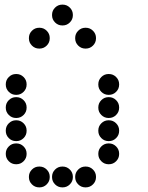

<svg xmlns="http://www.w3.org/2000/svg" viewBox="-20 -815 640 830"><path d="M249 -795Q231 -795 218 -782Q205 -769 205 -751V-749Q205 -731 218 -718Q231 -705 249 -705H251Q269 -705 282 -718Q295 -731 295 -749V-751Q295 -769 282 -782Q269 -795 251 -795ZM149 -695Q131 -695 118 -682Q105 -669 105 -651V-649Q105 -631 118 -618Q131 -605 149 -605H151Q169 -605 182 -618Q195 -631 195 -649V-651Q195 -669 182 -682Q169 -695 151 -695ZM349 -695Q331 -695 318 -682Q305 -669 305 -651V-649Q305 -631 318 -618Q331 -605 349 -605H351Q369 -605 382 -618Q395 -631 395 -649V-651Q395 -669 382 -682Q369 -695 351 -695ZM49 -495Q31 -495 18 -482Q5 -469 5 -451V-449Q5 -431 18 -418Q31 -405 49 -405H51Q69 -405 82 -418Q95 -431 95 -449V-451Q95 -469 82 -482Q69 -495 51 -495ZM449 -495Q431 -495 418 -482Q405 -469 405 -451V-449Q405 -431 418 -418Q431 -405 449 -405H451Q469 -405 482 -418Q495 -431 495 -449V-451Q495 -469 482 -482Q469 -495 451 -495ZM49 -395Q31 -395 18 -382Q5 -369 5 -351V-349Q5 -331 18 -318Q31 -305 49 -305H51Q69 -305 82 -318Q95 -331 95 -349V-351Q95 -369 82 -382Q69 -395 51 -395ZM449 -395Q431 -395 418 -382Q405 -369 405 -351V-349Q405 -331 418 -318Q431 -305 449 -305H451Q469 -305 482 -318Q495 -331 495 -349V-351Q495 -369 482 -382Q469 -395 451 -395ZM49 -295Q31 -295 18 -282Q5 -269 5 -251V-249Q5 -231 18 -218Q31 -205 49 -205H51Q69 -205 82 -218Q95 -231 95 -249V-251Q95 -269 82 -282Q69 -295 51 -295ZM449 -295Q431 -295 418 -282Q405 -269 405 -251V-249Q405 -231 418 -218Q431 -205 449 -205H451Q469 -205 482 -218Q495 -231 495 -249V-251Q495 -269 482 -282Q469 -295 451 -295ZM49 -195Q31 -195 18 -182Q5 -169 5 -151V-149Q5 -131 18 -118Q31 -105 49 -105H51Q69 -105 82 -118Q95 -131 95 -149V-151Q95 -169 82 -182Q69 -195 51 -195ZM449 -195Q431 -195 418 -182Q405 -169 405 -151V-149Q405 -131 418 -118Q431 -105 449 -105H451Q469 -105 482 -118Q495 -131 495 -149V-151Q495 -169 482 -182Q469 -195 451 -195ZM149 -95Q131 -95 118 -82Q105 -69 105 -51V-49Q105 -31 118 -18Q131 -5 149 -5H151Q169 -5 182 -18Q195 -31 195 -49V-51Q195 -69 182 -82Q169 -95 151 -95ZM249 -95Q231 -95 218 -82Q205 -69 205 -51V-49Q205 -31 218 -18Q231 -5 249 -5H251Q269 -5 282 -18Q295 -31 295 -49V-51Q295 -69 282 -82Q269 -95 251 -95ZM349 -95Q331 -95 318 -82Q305 -69 305 -51V-49Q305 -31 318 -18Q331 -5 349 -5H351Q369 -5 382 -18Q395 -31 395 -49V-51Q395 -69 382 -82Q369 -95 351 -95Z"/></svg>

Font: Doto Rounded Black
Style: Regular
Weight: 900
Monospace: yes
Version: Version 1.000